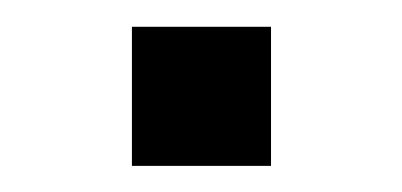

<svg xmlns="http://www.w3.org/2000/svg" viewBox="-20 -127 308 147"><path d="M81 0V-106.5H187.5V0Z"/></svg>

Font: TID UI
Style: Regular
Weight: 400
Designer: The TID Project Authors
Foundry: Bakken & Bæck
Version: Version 1.001;hotconv 1.0.109;makeotfexe 2.5.65596